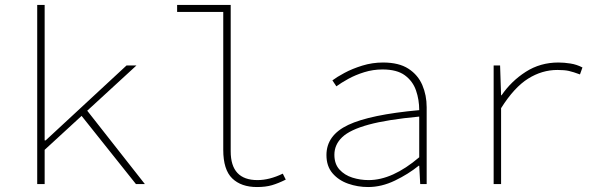

<svg xmlns="http://www.w3.org/2000/svg" viewBox="-20 -742 2440 774"><path d="M130 0V-722H160V-176H164L490 -478H530L160 -138V0ZM528 0 300 -286 322 -308 564 0Z M1016 12Q952 12 916 -23Q880 -58 880 -138V-694H694V-722H910V-132Q910 -74 937 -45Q964 -16 1018 -16Q1042 -16 1067.5 -22.5Q1093 -29 1120 -42L1132 -18Q1102 -3 1076.5 4.5Q1051 12 1016 12Z M1464 12Q1422 12 1383.5 -1.5Q1345 -15 1320.5 -43.5Q1296 -72 1296 -117Q1296 -197 1384 -238.5Q1472 -280 1670 -298Q1670 -340 1657 -377.5Q1644 -415 1612 -438.5Q1580 -462 1522 -462Q1484 -462 1448.5 -451Q1413 -440 1384 -424Q1355 -408 1336 -394L1320 -418Q1337 -431 1368.5 -448Q1400 -465 1440.5 -477.5Q1481 -490 1524 -490Q1588 -490 1626.5 -465Q1665 -440 1682.5 -399Q1700 -358 1700 -310V0H1674L1670 -74H1668Q1626 -40 1572 -14Q1518 12 1464 12ZM1466 -16Q1514 -16 1565 -39Q1616 -62 1670 -108V-272Q1541 -260 1466 -239.5Q1391 -219 1359.5 -189Q1328 -159 1328 -118Q1328 -81 1348.5 -58.5Q1369 -36 1400.5 -26Q1432 -16 1466 -16Z M1970 0V-478H1996L2000 -358H2002Q2041 -415 2099.5 -452.5Q2158 -490 2231 -490Q2254 -490 2279.5 -486Q2305 -482 2328 -470L2318 -442Q2291 -452 2273.5 -456Q2256 -460 2227 -460Q2165 -460 2109 -425Q2053 -390 2000 -306V0Z"/></svg>

Font: Source Code Pro ExtraLight ExtraLight
Style: Regular
Weight: 250
Monospace: yes
Version: Version 1.018;hotconv 1.0.116;makeotfexe 2.5.65601